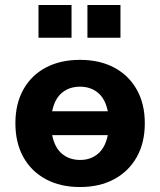

<svg xmlns="http://www.w3.org/2000/svg" viewBox="-20 -742 644 773"><path d="M302 11Q223 11 164.5 -20.5Q106 -52 74 -109.5Q42 -167 42 -246Q42 -324 74 -381.5Q106 -439 164.5 -470Q223 -501 302 -501Q381 -501 439.5 -470Q498 -439 530.5 -381.5Q563 -324 563 -246Q563 -167 530.5 -109.5Q498 -52 439.5 -20.5Q381 11 302 11ZM302 -393Q259 -393 229.5 -368.5Q200 -344 190 -294H414Q404 -344 374.5 -368.5Q345 -393 302 -393ZM303 -98Q345 -98 374.5 -123Q404 -148 414 -198H190Q200 -148 229.5 -123Q259 -98 303 -98ZM332 -590V-722H465V-590ZM135 -590V-722H268V-590Z"/></svg>

Font: Nunito Sans ExtraBold
Style: Regular
Weight: 800
Designer: Vernon Adams
Foundry: Vernon Adams
Version: Version 3.101; ttfautohint (v1.8.4.7-5d5b);gftools[0.9.27]